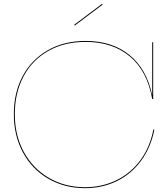

<svg xmlns="http://www.w3.org/2000/svg" viewBox="-20 -972 863 999"><path d="M783 -297Q765 -206 715 -137Q665 -68 589.5 -30.5Q514 7 422 7Q316 7 231.5 -42Q147 -91 99.5 -178.5Q52 -266 52 -378Q52 -490 98 -576Q144 -662 228.5 -710.5Q313 -759 425 -759Q564 -759 653.5 -686Q743 -613 771 -480H772V-752H777V-457H772Q746 -603 655.5 -678.5Q565 -754 425 -754Q314 -754 230.5 -706.5Q147 -659 102 -573.5Q57 -488 57 -378Q57 -268 104 -181.5Q151 -95 234.5 -46.5Q318 2 422 2Q512 2 587 -35Q662 -72 711.5 -140Q761 -208 778 -298ZM514 -948 369 -839 366 -843 511 -952Z"/></svg>

Font: Hepta Slab Hairline
Style: Regular
Weight: 400
Designer: Michael LaGattuta
Foundry: Michael LaGattuta
Version: Version 1.100; ttfautohint (v1.8) -l 8 -r 50 -G 200 -x 14 -D